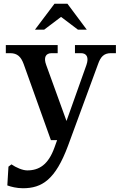

<svg xmlns="http://www.w3.org/2000/svg" viewBox="-20 -746 647 1022"><path d="M106 -405 251 0H284L270 39C237 131 188 161 125 161C100 161 66 146 41 129L25 141L19 241C38 248 69 256 102 256C204 256 275 210 342 30L502 -405C515 -442 532 -463 570 -463H597V-506H379V-463H411C442 -463 454 -440 440 -400L334 -102L226 -400C211 -440 223 -463 255 -463H287V-506H11V-463H34C73 -463 92 -443 106 -405ZM166 -588H215L305 -656L395 -588H442L339 -726H270Z"/></svg>

Font: LT Superior Serif Semibold
Style: Regular
Weight: 600
Designer: Daniel Lyons
Foundry: LyonsType
Version: Version 2.120;FEAKit 1.0